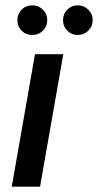

<svg xmlns="http://www.w3.org/2000/svg" viewBox="-20 -699 367 719"><path d="M24 0 111 -496H217L130 0ZM271 -568Q248 -568 232 -584Q216 -600 216 -623Q216 -647 232 -663Q248 -679 271 -679Q294 -679 310.5 -663Q327 -647 327 -623Q327 -600 310.5 -584Q294 -568 271 -568ZM101 -568Q77 -568 61 -584Q45 -600 45 -623Q45 -647 61 -663Q77 -679 101 -679Q124 -679 140.5 -663Q157 -647 157 -623Q157 -600 140.5 -584Q124 -568 101 -568Z"/></svg>

Font: Ultramarine Medium
Style: Italic
Weight: 500
Italic angle: -10°
Designer: Colophon Foundry, Jonny Pinhorn
Foundry: Colophon Foundry
Version: Version 1.200; ttfautohint (v1.8.3)